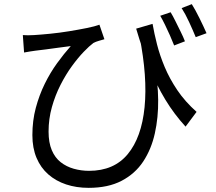

<svg xmlns="http://www.w3.org/2000/svg" viewBox="-20 -839 1040 925"><path d="M715 -724Q723 -678 736.5 -625Q750 -572 773.5 -516Q797 -460 834 -405Q871 -350 927 -300L874 -229Q819 -289 776.5 -359Q734 -429 700 -514Q666 -599 636 -701ZM90 -670Q113 -668 144 -670Q177 -672 222 -676.5Q267 -681 313 -688.5Q359 -696 398.5 -704Q438 -712 459 -720L483 -650Q473 -647 457 -642.5Q441 -638 430 -632Q411 -618 383.5 -589.5Q356 -561 326.5 -520.5Q297 -480 271.5 -430Q246 -380 230 -323Q214 -266 214 -205Q214 -152 229.5 -115.5Q245 -79 272.5 -57.5Q300 -36 335.5 -26Q371 -16 409 -16Q529 -16 595.5 -96.5Q662 -177 676.5 -322.5Q691 -468 652 -664L725 -529Q741 -443 742 -358Q743 -273 726 -196.5Q709 -120 670 -61Q631 -2 566 32Q501 66 407 66Q348 66 298.5 49.5Q249 33 212.5 1Q176 -31 156 -78.5Q136 -126 136 -188Q136 -258 152.5 -319.5Q169 -381 195.5 -435Q222 -489 255 -534.5Q288 -580 321 -617Q296 -614 263.5 -609.5Q231 -605 201 -601Q171 -597 152 -595Q138 -593 124.5 -591Q111 -589 96 -586ZM802 -780Q813 -762 825.5 -736.5Q838 -711 850.5 -686Q863 -661 871 -640L819 -620Q810 -643 798.5 -669Q787 -695 775 -719.5Q763 -744 752 -763ZM904 -819Q921 -792 941 -751.5Q961 -711 975 -679L923 -660Q909 -694 891 -733Q873 -772 855 -800Z"/></svg>

Font: Noto Sans TC
Style: Regular
Weight: 400
Designer: Ryoko NISHIZUKA  (kana, bopomofo & ideographs); Paul D. Hunt (Latin, Greek & Cyrillic); Sandoll Communications , Soo-you
Foundry: Adobe
Version: Version 2.004-H2;hotconv 1.0.118;makeotfexe 2.5.65603